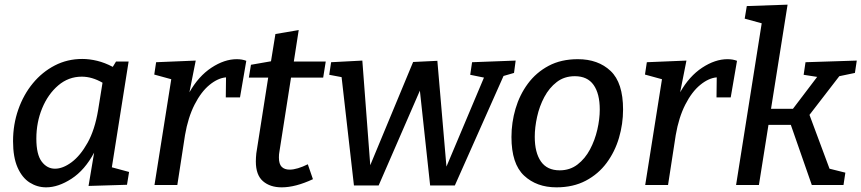

<svg xmlns="http://www.w3.org/2000/svg" viewBox="-20 -794 3697 824"><path d="M178 10Q140 10 107.5 -10.5Q75 -31 55.5 -75Q36 -119 36 -188Q36 -260 58.5 -324Q81 -388 121 -436.5Q161 -485 215 -513Q269 -541 333 -541Q364 -541 397 -533Q430 -525 464 -507L478 -530H532L460 -76L534 -56L525 -1L360 4L384 -139Q344 -64 287 -27Q230 10 178 10ZM216 -70Q250 -70 287.5 -98Q325 -126 356 -181.5Q387 -237 401 -321L420 -439Q375 -465 331 -465Q274 -465 230 -427.5Q186 -390 161 -329.5Q136 -269 136 -199Q136 -131 159 -100.5Q182 -70 216 -70Z M643 0 715 -454 642 -474 650 -527 820 -534 793 -398Q832 -467 887.5 -503.5Q943 -540 996 -540Q1019 -540 1037 -533L1010 -376H949L950 -462Q915 -459 879 -429.5Q843 -400 815 -345Q787 -290 774 -214L741 0Z M1323 -25Q1248 10 1189 10Q1139 10 1108.5 -16.5Q1078 -43 1078 -101Q1078 -117 1080 -136L1131 -461H1048L1057 -516L1143 -531L1162 -648L1262 -665L1241 -530H1378L1367 -461H1229L1179 -142Q1178 -138 1177.5 -131.5Q1177 -125 1177 -118Q1177 -90 1189 -78Q1201 -66 1223 -66Q1239 -66 1259 -72Q1279 -78 1301 -89Z M1499 2 1446 -463 1393 -473 1401 -527 1535 -534 1569 -85 1753 -528 1857 -533 1896 -79 2057 -461 1998 -473 2006 -527 2193 -534 2186 -481 2141 -468 1932 2H1826L1782 -405L1605 2Z M2460 -540Q2547 -540 2600.5 -489.5Q2654 -439 2654 -324Q2654 -262 2636.5 -202.5Q2619 -143 2583.5 -95Q2548 -47 2494 -18.5Q2440 10 2368 10Q2283 10 2229 -40.5Q2175 -91 2175 -206Q2175 -268 2192.5 -327.5Q2210 -387 2245.5 -435Q2281 -483 2334.5 -511.5Q2388 -540 2460 -540ZM2447 -467Q2402 -467 2369.5 -442Q2337 -417 2316 -377.5Q2295 -338 2285 -292.5Q2275 -247 2275 -207Q2275 -139 2301.5 -101Q2328 -63 2382 -63Q2426 -63 2458.5 -88Q2491 -113 2512 -152.5Q2533 -192 2543.5 -237.5Q2554 -283 2554 -324Q2554 -392 2527.5 -429.5Q2501 -467 2447 -467Z M2749 0 2821 -454 2748 -474 2756 -527 2926 -534 2899 -398Q2938 -467 2993.5 -503.5Q3049 -540 3102 -540Q3125 -540 3143 -533L3116 -376H3055L3056 -462Q3021 -459 2985 -429.5Q2949 -400 2921 -345Q2893 -290 2880 -214L2847 0Z M3139 0 3249 -694 3176 -714 3185 -768 3360 -774 3289 -327H3383L3487 -464L3429 -473L3437 -527L3657 -534L3649 -481L3582 -467L3454 -301L3540 -70L3608 -53L3600 0H3464L3374 -258H3278L3237 0Z"/></svg>

Font: Bitter Medium
Style: Italic
Weight: 500
Italic angle: -9°
Designer: Sol Matas, and Bitter project Authors
Foundry: Sol Matas
Version: Version 2.001